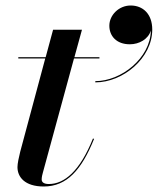

<svg xmlns="http://www.w3.org/2000/svg" viewBox="-20 -668 574 698"><path d="M377.5 -574.5C377.5 -537.5 403 -507 452 -507C486 -507 519 -525.5 528.5 -557C526.5 -456.5 420.5 -373 326.5 -373V-368.5C427.5 -368.5 533.5 -457 533.5 -560.5C533.5 -617.5 499.5 -648 455 -648C412 -648 377.5 -613 377.5 -574.5ZM322 -163 318 -164.5C270 -45 213.5 1 157.5 1C140.5 1 131.5 -5 131.5 -15.5C131.5 -24.5 134 -34 136 -41L249 -455.5H341.5V-460H250.5L278 -560H173L146 -460H46.5V-455.5H144.5L53.5 -116.5C48.5 -96.5 43.5 -73.5 43.5 -60.5C43.5 -25 69.5 10 139 10C223 10 276.5 -50.5 322 -163Z"/></svg>

Font: Bodoni* 36pt Medium
Style: Italic
Weight: 500
Italic angle: -13°
Version: Version 2.3